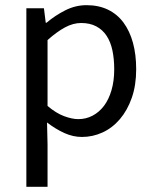

<svg xmlns="http://www.w3.org/2000/svg" viewBox="-20 -518 595 743"><path d="M82 205V-486H150L157 -430H160Q193 -458 232.5 -478Q272 -498 315 -498Q362 -498 398 -480.5Q434 -463 458 -430.5Q482 -398 494.5 -352.5Q507 -307 507 -250Q507 -188 490 -139.5Q473 -91 444 -57Q415 -23 377 -5.5Q339 12 297 12Q263 12 229.5 -3Q196 -18 162 -44L164 41V205ZM283 -57Q313 -57 338.5 -70.5Q364 -84 382.5 -108.5Q401 -133 411.5 -169Q422 -205 422 -250Q422 -290 415 -323Q408 -356 392.5 -379.5Q377 -403 352.5 -416Q328 -429 294 -429Q263 -429 231.5 -412Q200 -395 164 -363V-108Q197 -80 228 -68.5Q259 -57 283 -57Z"/></svg>

Font: Pinyin1712
Style: Regular
Weight: 400
Version: Version 1